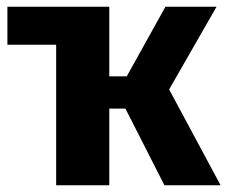

<svg xmlns="http://www.w3.org/2000/svg" viewBox="-20 -551 676 571"><path d="M624 -531H472L357 -324H305V-531H2V-418H147V0H305V-228H353L469 0H636L483 -285Z"/></svg>

Font: Fira Sans
Style: Bold
Weight: 700
Designer: Carrois Corporate & Edenspiekermann AG
Foundry: Carrois Corporate GbR & Edenspiekermann AG
Version: Version 4.203